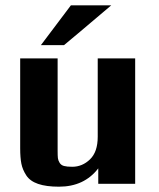

<svg xmlns="http://www.w3.org/2000/svg" viewBox="-20 -692 597 723"><path d="M134 -522 247 -672H399Q241 -538 221 -522ZM56 -134V-472H197V-125Q197 -105 198 -96.5Q199 -88 204.5 -79Q210 -70 221 -67Q232 -64 252 -64Q290 -64 319 -92Q348 -120 348 -177V-472H489V0H350V-58Q297 11 202 11Q154 11 123.5 0.5Q93 -10 79 -31.5Q65 -53 60.5 -75.5Q56 -98 56 -134Z"/></svg>

Font: Coval
Style: Heavy
Weight: 900
Foundry: Context Ltd
Version: Version 001.000